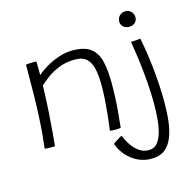

<svg xmlns="http://www.w3.org/2000/svg" viewBox="-126 -807 1186 1169"><g transform="rotate(-15 467.0 -222.5)"><path d="M138.5 6Q132.5 6.5 125 6.8Q117.5 7 110 7Q101 6.5 90.8 6Q80.5 5.5 74 4.5Q79 -37.5 83.2 -84.2Q87.5 -131 90.5 -190.8Q93.5 -250.5 95 -330.5Q96.5 -410.5 96.5 -519Q104.5 -520.5 114.8 -521.5Q125 -522.5 136.5 -522.5Q143 -522.5 150 -522.2Q157 -522 162.5 -521Q163 -515 163.2 -500Q163.5 -485 163.5 -467Q163.5 -449 163.5 -435Q186 -456 222.8 -478Q259.5 -500 303.5 -515Q347.5 -530 391 -530Q467 -530 505.8 -500Q544.5 -470 558 -412.5Q571.5 -355 571.5 -271Q571.5 -235 569.8 -192Q568 -149 564 -100.2Q560 -51.5 554 1.5Q549.5 2.5 540 3.2Q530.5 4 520 4Q510.5 4 501.5 3.5Q492.5 3 485.5 1.5Q493 -51 498 -100Q503 -149 505.8 -193.2Q508.5 -237.5 508.5 -276Q508.5 -335 499.8 -379.2Q491 -423.5 465.8 -448Q440.5 -472.5 391.5 -472.5Q335.5 -472.5 290.5 -454.2Q245.5 -436 213.5 -412Q181.5 -388 163 -371Q160.5 -283 155.8 -208Q151 -133 146.2 -77.8Q141.5 -22.5 138.5 6ZM851.5 -83Q851.5 -17.5 844.8 39.8Q838 97 820.2 140.2Q802.5 183.5 770.5 207.8Q738.5 232 687.5 232Q642.5 232 603.2 213.5Q564 195 534.5 162.2Q505 129.5 488.5 85.5Q495.5 79.5 506 72.8Q516.5 66 527.5 59.8Q538.5 53.5 546 49Q557 76.5 576 106.2Q595 136 622.5 156.5Q650 177 685 177Q719 177 739.2 152.8Q759.5 128.5 770.2 89Q781 49.5 784.5 2.8Q788 -44 788 -89.5Q788 -133.5 785.2 -182.5Q782.5 -231.5 777.5 -283Q772.5 -334.5 765.5 -386Q758.5 -437.5 750 -487.5L810 -492Q819 -447 826.8 -395.2Q834.5 -343.5 840 -289.8Q845.5 -236 848.5 -183.2Q851.5 -130.5 851.5 -83ZM766 -677Q781 -677 792 -669.5Q803 -662 809 -650.8Q815 -639.5 815 -626.5Q815 -612 808.2 -601.2Q801.5 -590.5 789.8 -584.8Q778 -579 763.5 -579Q750 -579 738.2 -584.5Q726.5 -590 719.5 -600.5Q712.5 -611 712.5 -625.5Q712.5 -640.5 719.5 -652.2Q726.5 -664 738.5 -670.5Q750.5 -677 766 -677Z"/></g></svg>

Font: Grandstander Thin ExtraLight
Style: Regular
Weight: 250
Version: Version 1.200